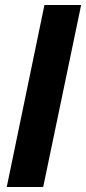

<svg xmlns="http://www.w3.org/2000/svg" viewBox="-20 -749 345 769"><path d="M7 0 158 -729H305L153 0Z"/></svg>

Font: Mona Sans ExtraLight
Style: Bold Italic
Weight: 700
Italic angle: -11.6951°
Version: Version 2.000